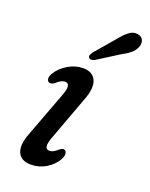

<svg xmlns="http://www.w3.org/2000/svg" viewBox="-131 -744 643 824"><g transform="rotate(20 190.5 -332.0)"><path d="M168 -73.5Q176 -73.5 184.8 -77.8Q193.5 -82 205.5 -93Q220 -104.5 228.5 -99.5Q236 -96 237.2 -85Q238.5 -74 230 -58.5Q213 -28.5 181.5 -9.5Q150 9.5 113.5 9.5Q67.5 9.5 53.2 -23Q39 -55.5 62 -113.5L135.5 -309.5Q149.5 -344.5 147.8 -360Q146 -375.5 130 -375.5Q113.5 -375.5 91 -355Q76 -344 66.5 -348.5Q58.5 -351.5 57.2 -362.5Q56 -373.5 65 -388.5Q83 -417.5 115.8 -437Q148.5 -456.5 183.5 -456.5Q227.5 -456.5 242.2 -423.8Q257 -391 233 -330.5L161.5 -137Q148.5 -103.5 150.2 -88.5Q152 -73.5 168 -73.5ZM271.5 -619Q293.5 -646.5 313 -662.2Q332.5 -678 355 -673.5Q373 -670 378.8 -655Q384.5 -640 377 -622.5Q369.5 -605.5 354 -592.8Q338.5 -580 313 -566.5L218 -506.5Q210.5 -502.5 202.8 -502.5Q195 -502.5 191.5 -507.5Q187.5 -513 190.8 -520.5Q194 -528 200 -535.5Z"/></g></svg>

Font: Fraunces 72pt S100
Style: Italic
Weight: 400
Italic angle: -16°
Version: Version 1.000; ttfautohint (v1.8.3)